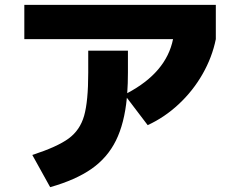

<svg xmlns="http://www.w3.org/2000/svg" viewBox="-20 -732 978 798"><path d="M346.7 -429.7V-521.5H511.7V-429.7Q511.7 -385.3 508.8 -344.7Q671.4 -430.7 699.2 -569.3H81.1V-711.9H877V-569.3Q861.8 -494.1 822 -424.3Q782.2 -354.5 723.1 -299.3Q664.1 -244.1 593.8 -211.9L507.3 -325.7Q497.1 -218.8 461.7 -147.5Q426.3 -76.2 360.1 -30Q293.9 16.1 188.5 45.9L114.3 -87.9Q217.8 -121.6 265.1 -156.2Q312.5 -190.9 329.6 -250.7Q346.7 -310.5 346.7 -429.7Z"/></svg>

Font: Pretendard JP Black
Style: Regular
Weight: 900
Designer: Base glyphs from Inter by Rasmus Andersson; Hangeul glyphs from Noto Sans CJK(Source Han Sans) by Jang Soo-young and Kan
Foundry: Kil Hyung-jin
Version: Version 1.309